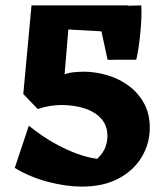

<svg xmlns="http://www.w3.org/2000/svg" viewBox="-20 -670 613 713"><path d="M283.2 23Q226.2 23 158.6 5.4Q91 -12.2 34.8 -46.5L87.2 -203.5Q147.5 -153.8 215.9 -120.6Q284.2 -87.5 341.2 -80.2Q365 -104 372 -125.1Q379 -146.2 379 -163.8Q379 -203.8 356 -229.2Q333 -254.8 294.4 -267.4Q255.8 -280 207.5 -280Q188.2 -280 165.9 -276.5Q143.5 -273 120 -265.2L66.5 -321L97 -650H456.5L447.2 -548.5L233.8 -560.5L219.8 -394Q236 -400.2 256.4 -402Q276.8 -403.8 295.2 -403.8Q337 -403 379.5 -390.4Q422 -377.8 457.5 -351.8Q493 -325.8 514.6 -286.9Q536.2 -248 536.2 -195.8Q536.2 -137 506.4 -87Q476.5 -37 420.2 -7Q364 23 283.2 23ZM379.5 -448 337 -645.5 504.5 -650Q506.2 -631.8 505.1 -604.9Q504 -578 501.2 -549.1Q498.5 -520.2 494.5 -493.4Q490.5 -466.5 486 -448.2Z"/></svg>

Font: Eczar
Style: Regular
Weight: 400
Designer: Vaibhav Singh
Foundry: Rosetta Type Foundry
Version: Version 2.000